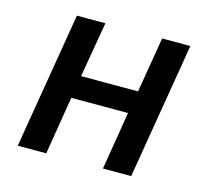

<svg xmlns="http://www.w3.org/2000/svg" viewBox="-81 -609 762 703"><g transform="rotate(15 300.0 -258.0)"><path d="M42 0H150L186 -220H401L365 0H472L558 -516H451L416 -306H200L236 -516H128Z"/></g></svg>

Font: IBM Mono Medium
Style: Italic
Weight: 500
Italic angle: -9°
Monospace: yes
Designer: Mike Abbink, Paul van der Laan, Pieter van Rosmalen
Foundry: Bold Monday
Version: Version 2.3